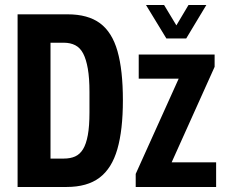

<svg xmlns="http://www.w3.org/2000/svg" viewBox="-20 -744 901 764"><path d="M50 0V-687H249Q330 -687 378 -651.5Q426 -616 447.5 -540.5Q469 -465 469 -345Q469 -227 447 -150.5Q425 -74 376 -37Q327 0 245 0ZM181 -113H234Q260 -113 279 -121.5Q298 -130 310.5 -150.5Q323 -171 329.5 -206.5Q336 -242 336 -297V-379Q336 -433 329.5 -470.5Q323 -508 311 -531Q299 -554 279.5 -564Q260 -574 234 -574H181ZM520 0V-52L691 -431H532V-527H834V-478L663 -98H840V0ZM561 -724H633L703 -608H661L730 -724H801L721 -591H642Z"/></svg>

Font: Archivo ExtraCondensed
Style: Bold
Weight: 700
Width: 2
Designer: Hector Gatti
Foundry: Omnibus-Type
Version: Version 2.001